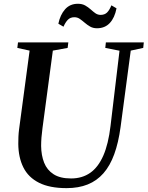

<svg xmlns="http://www.w3.org/2000/svg" viewBox="-20 -962 763 992"><path d="M655.5 -700.5 603 -306Q592 -224.5 570.2 -165Q548.5 -105.5 514.5 -66.8Q480.5 -28 433.2 -9Q386 10 324 10Q236.5 10 181.5 -17.8Q126.5 -45.5 100.8 -97Q75 -148.5 74.5 -219Q74.5 -236.5 75.2 -255.2Q76 -274 78.5 -293.5L133 -700.5L69.5 -714.5L73 -743H333L329.5 -714.5L253 -700.5L199.5 -300Q196 -274.5 194.2 -251.5Q192.5 -228.5 192.5 -208Q193 -159.5 208 -121.5Q223 -83.5 256.8 -61.8Q290.5 -40 347 -40Q404.5 -40 446 -69Q487.5 -98 513.8 -158Q540 -218 551 -311L597.5 -700L524 -714.5L527 -743H723L720 -714.5ZM481 -816Q460.5 -816 445.5 -824.8Q430.5 -833.5 417.8 -844.5Q405 -855.5 392.5 -864.2Q380 -873 364.5 -873Q343 -873 330.2 -859.5Q317.5 -846 308 -824L281.5 -839.5Q291 -885.5 316.2 -914Q341.5 -942.5 382.5 -942.5Q404.5 -942.5 420 -933.8Q435.5 -925 448 -913.8Q460.5 -902.5 472.2 -894Q484 -885.5 499 -885Q520.5 -885 533 -897.2Q545.5 -909.5 555.5 -934.5L582 -919Q572.5 -870 547.2 -843Q522 -816 481 -816Z"/></svg>

Font: Merriweather 96pt Medium
Style: Italic
Weight: 500
Italic angle: -7.8°
Version: Version 2.101